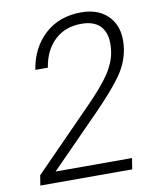

<svg xmlns="http://www.w3.org/2000/svg" viewBox="-82 -784 685 847"><g transform="rotate(-10 260.5 -360.5)"><path d="M441.4 0H29.8L37.1 -44.9L295.9 -309.1Q369.1 -383.3 400.6 -431.2Q432.1 -479 439.5 -524.9Q450.7 -594.7 423.3 -633.1Q396 -671.4 331.5 -671.4Q258.3 -671.4 211.4 -626.7Q164.6 -582 152.8 -506.3H96.7Q111.8 -602.5 176 -661.9Q240.2 -721.2 339.4 -721.2Q423.3 -721.2 467.3 -668.7Q511.2 -616.2 497.1 -526.9Q486.8 -464.8 445.6 -408.4Q404.3 -352.1 327.1 -273.4L106.9 -49.3H449.2Z"/></g></svg>

Font: Franko
Style: Light Italic
Weight: 300
Designer: Google
Version: Version 1.200310; 2013